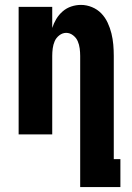

<svg xmlns="http://www.w3.org/2000/svg" viewBox="-20 -548 540 783"><path d="M471 215H307V-320Q307 -335 305 -350.5Q303 -366 297 -380Q291 -394 278 -404Q265 -414 250 -414Q235 -414 222 -404Q209 -394 203 -380Q197 -366 195 -350.5Q193 -335 193 -320V0H56V-520H193V-434Q199 -453 209.5 -470.5Q220 -488 235.5 -501.5Q251 -515 270.5 -521.5Q290 -528 310 -528Q333 -528 355 -519Q377 -510 393 -493.5Q409 -477 419 -455.5Q429 -434 434.5 -411.5Q440 -389 442 -366Q444 -343 444 -320V101H471Z"/></svg>

Font: Iosevka Heavy
Style: Regular
Weight: 900
Monospace: yes
Designer: Belleve Invis
Foundry: Belleve Invis
Version: Version 32.5.0; ttfautohint (v1.8.4)